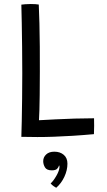

<svg xmlns="http://www.w3.org/2000/svg" viewBox="-20 -668 520 931"><path d="M83.5 -4.5Q84.5 -32 85.5 -80Q86.5 -128 87.2 -188.2Q88 -248.5 88 -313Q88 -377.5 87.2 -440.5Q86.5 -503.5 85.5 -556.8Q84.5 -610 83.5 -645.5Q90 -646.5 103 -647.5Q116 -648.5 129 -648.5Q139.5 -648.5 151.5 -647.8Q163.5 -647 168 -646Q170 -607 171.2 -554Q172.5 -501 173 -441.2Q173.5 -381.5 173.2 -321.2Q173 -261 172.5 -207.5Q171.5 -124 169 -85Q202 -87 247.5 -89.2Q293 -91.5 342.2 -93Q391.5 -94.5 436 -94.5Q436.5 -81.5 436.5 -58Q436.5 -34.5 435.5 -17.5Q380.5 -12.5 332.5 -9.5Q284.5 -6.5 241.5 -5Q200 -3.5 161.2 -3.5Q122.5 -3.5 83.5 -4.5ZM252.5 242.5Q249 240.5 240.5 235Q232 229.5 225.5 221.5Q239 209.5 253.5 184.2Q268 159 268.5 141.5Q268.5 136.5 266.5 133.5Q264.5 142.5 257.2 150.2Q250 158 231.5 158Q206.5 158 198 143.5Q189.5 129 189.5 113.5Q189.5 94.5 203.8 81Q218 67.5 243.5 67.5Q271.5 67.5 289.2 82.8Q307 98 307 125.5Q307 157.5 292 189.5Q277 221.5 252.5 242.5Z"/></svg>

Font: Grandstander Light
Style: Regular
Weight: 300
Designer: Tyler Finck
Foundry: Etcetera Type Co
Version: Version 1.200; ttfautohint (v1.8.3)